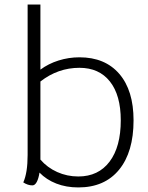

<svg xmlns="http://www.w3.org/2000/svg" viewBox="-20 -811 650 841"><path d="M565 -284Q565 -145 501.5 -67.5Q438 10 323 10Q270 10 226.5 -7Q183 -24 153 -55Q149 -29 141 -14Q133 1 122 1Q102 1 82 -12Q101 -54 101 -132V-791H157V-506Q192 -532 236.5 -546Q281 -560 328 -560Q440 -560 502.5 -487.5Q565 -415 565 -284ZM509 -284Q509 -394 461.5 -454Q414 -514 328 -514Q234 -514 157 -454V-112Q187 -77 230.5 -57.5Q274 -38 323 -38Q411 -38 460 -103Q509 -168 509 -284Z"/></svg>

Font: Krub Light
Style: Regular
Weight: 300
Designer: Ekaluck Peanpanawate
Foundry: Cadson Demak Co.,Ltd.
Version: Version 1.000; ttfautohint (v1.6)